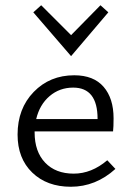

<svg xmlns="http://www.w3.org/2000/svg" viewBox="-20 -707 506 732"><path d="M393 -660 251 -493 107 -660 137 -687 251 -573 363 -687ZM389 -96 420 -63Q345 5 250 5Q159 5 103 -49Q47 -103 47 -194Q47 -293 108.5 -356.5Q170 -420 263 -420Q337 -420 375 -376Q413 -332 413 -256Q413 -222 411 -206H112V-202Q112 -129 152 -87Q192 -45 261 -45Q329 -45 389 -96ZM259 -373Q207 -373 169 -340.5Q131 -308 118 -253H352V-254Q352 -373 259 -373Z"/></svg>

Font: EauTestInfant
Style: Regular
Weight: 400
Designer: Christian Thalmann (Catharsis Fonts)
Version: Version 0.001;PS 000.001;hotconv 1.0.88;makeotf.lib2.5.64775